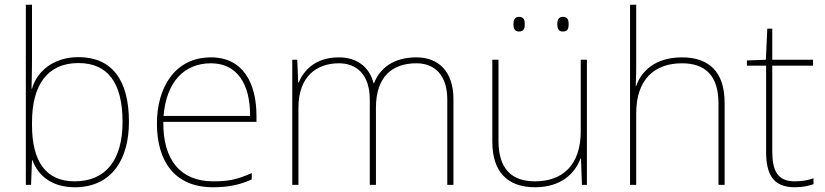

<svg xmlns="http://www.w3.org/2000/svg" viewBox="-20 -780 3480 810"><path d="M115 -525V-760H89V0H111L115 -104H117C141 -38 200 10 295 10C456 10 524 -114 524 -266C524 -444 451 -539 311 -539C210 -539 137 -483 115 -406H113C114 -439 115 -493 115 -525ZM311 -514C435 -514 497 -430 497 -266C497 -106 427 -15 295 -15C174 -15 115 -98 115 -253V-263C115 -419 178 -514 311 -514Z M870 -538C716 -538 642 -408 642 -259C642 -104 713 10 879 10C943 10 991 0 1042 -23V-50C980 -22 943 -15 879 -15C742 -15 667 -105 669 -266H1062V-291C1062 -430 1005 -538 870 -538ZM870 -513C982 -513 1036 -423 1035 -291H670C682 -436 758 -513 870 -513Z M1737 -538C1642 -538 1583 -494 1558 -429H1556C1538 -500 1483 -538 1410 -538C1308 -538 1261 -481 1240 -432H1238L1234 -528H1213V0H1239V-325C1239 -459 1317 -513 1410 -513C1483 -513 1540 -467 1540 -360V0H1566V-325C1566 -459 1637 -513 1737 -513C1810 -513 1867 -467 1867 -360V0H1893V-361C1893 -482 1827 -538 1737 -538Z M2146 -678C2146 -661 2151 -647 2169 -647C2191 -647 2194 -661 2194 -678C2194 -694 2191 -709 2169 -709C2151 -709 2146 -694 2146 -678ZM2331 -678C2331 -661 2336 -647 2354 -647C2376 -647 2379 -661 2379 -678C2379 -694 2376 -709 2354 -709C2336 -709 2331 -694 2331 -678ZM2456 -528H2430V-226C2430 -82 2352 -15 2237 -15C2138 -15 2083 -68 2083 -186V-528H2057V-182C2057 -57 2119 10 2237 10C2349 10 2406 -50 2429 -111H2431L2435 0H2456Z M2664 -496V-760H2638V0H2664V-302C2664 -446 2742 -513 2857 -513C2954 -513 3011 -462 3011 -345V0H3037V-346C3037 -477 2971 -538 2857 -538C2745 -538 2685 -480 2664 -417H2662C2663 -446 2664 -466 2664 -496Z M3333 -15C3259 -15 3238 -61 3238 -143V-503H3410V-528H3238V-659H3217L3211 -528L3131 -525V-503H3212V-140C3212 -47 3240 10 3333 10C3368 10 3390 4 3412 -3V-28C3390 -20 3366 -15 3333 -15Z"/></svg>

Font: Noto Sans Meetei Mayek Thin
Style: Regular
Weight: 100
Designer: Monotype Design Team and Neelakash Kshetrimayum
Foundry: Monotype Imaging Inc.
Version: Version 2.002